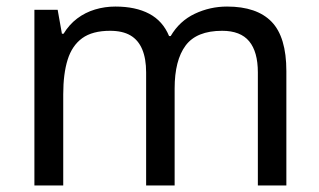

<svg xmlns="http://www.w3.org/2000/svg" viewBox="-20 -566 975 586"><path d="M673 -546Q764 -546 809 -499.5Q854 -453 854 -349V0H767V-345Q767 -408 740.5 -440Q714 -472 658 -472Q580 -472 546.5 -427Q513 -382 513 -296V0H426V-345Q426 -387 414 -415.5Q402 -444 378 -458Q354 -472 316 -472Q262 -472 231 -449.5Q200 -427 186.5 -384Q173 -341 173 -278V0H85V-536H156L169 -463H174Q191 -491 215.5 -509.5Q240 -528 270 -537Q300 -546 332 -546Q394 -546 435.5 -524Q477 -502 496 -456H501Q528 -502 574.5 -524Q621 -546 673 -546Z"/></svg>

Font: lbangla25
Style: Book
Weight: 400
Designer: Jelle Bosma - Monotype Design Team
Foundry: Monotype Imaging Inc.
Version: Version 2.003